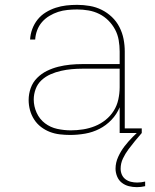

<svg xmlns="http://www.w3.org/2000/svg" viewBox="-20 -548 640 791"><path d="M269 8Q248 8 226.5 5.5Q205 3 185.5 -4.5Q166 -12 149 -25Q132 -38 120.5 -56Q109 -74 103.5 -94.5Q98 -115 98 -136Q98 -161 106.5 -185Q115 -209 133 -227Q151 -245 173.5 -256Q196 -267 220 -273Q244 -279 269 -281.5Q294 -284 319 -284H473V-336Q473 -359 469 -382.5Q465 -406 454 -426.5Q443 -447 426.5 -463.5Q410 -480 389 -490.5Q368 -501 344.5 -505Q321 -509 298 -509Q278 -509 258 -507Q238 -505 219.5 -499Q201 -493 183.5 -482.5Q166 -472 153 -457Q140 -442 133 -423Q126 -404 125 -385H104Q105 -407 113 -428.5Q121 -450 135 -467.5Q149 -485 168.5 -497Q188 -509 209.5 -516Q231 -523 253 -525.5Q275 -528 298 -528Q324 -528 350 -523.5Q376 -519 399 -507.5Q422 -496 441 -478Q460 -460 472 -436.5Q484 -413 489 -387.5Q494 -362 494 -336V-19H564V0H473V-106Q461 -77 439 -54Q417 -31 389.5 -17Q362 -3 331 2.5Q300 8 269 8ZM272 -11Q297 -11 322.5 -15Q348 -19 371.5 -28.5Q395 -38 415 -54Q435 -70 448.5 -91.5Q462 -113 467.5 -138.5Q473 -164 473 -189V-265H319Q297 -265 275 -263Q253 -261 231 -256Q209 -251 188.5 -242Q168 -233 151.5 -218Q135 -203 127 -181.5Q119 -160 119 -138Q119 -110 131 -83.5Q143 -57 165.5 -40Q188 -23 216 -17Q244 -11 272 -11ZM544 223Q527 223 511 219Q495 215 482 205Q469 195 462.5 179Q456 163 456 147Q456 122 467 98Q478 74 493.5 54Q509 34 527 16Q545 -2 564 -19V0Q550 16 536 33Q522 50 509 67.5Q496 85 486.5 105Q477 125 477 147Q477 160 482 171.5Q487 183 497 190.5Q507 198 519.5 201Q532 204 545 204Q553 204 561.5 203Q570 202 578 200V219Q570 221 561 222Q552 223 544 223Z"/></svg>

Font: Iosevka Etoile Thin
Style: Regular
Weight: 100
Designer: Belleve Invis
Foundry: Belleve Invis
Version: Version 22.1.2; ttfautohint (v1.8.4)